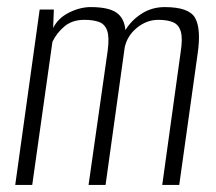

<svg xmlns="http://www.w3.org/2000/svg" viewBox="-20 -522 609 542"><path d="M23 0 92 -495H132L130 -443Q144 -471 175 -486.5Q206 -502 236 -502Q286 -502 308.5 -486.5Q331 -471 334 -437Q351 -465 380 -483.5Q409 -502 445 -502Q514 -502 531 -471Q548 -440 538 -371L486 0H438L490 -375Q496 -413 490.5 -432.5Q485 -452 469 -459Q453 -466 427 -466Q394 -466 366.5 -443.5Q339 -421 332 -388L278 0H230L284 -379Q289 -417 282.5 -435.5Q276 -454 259.5 -460Q243 -466 218 -466Q184 -466 162 -447.5Q140 -429 128 -404L71 0Z"/></svg>

Font: Alumni Sans Thin Light
Style: Italic
Weight: 300
Italic angle: -8°
Version: Version 1.016